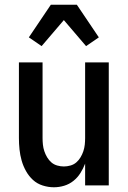

<svg xmlns="http://www.w3.org/2000/svg" viewBox="-20 -784 540 812"><path d="M208 8Q184 8 160.5 0.5Q137 -7 119.5 -23Q102 -39 90 -60.5Q78 -82 71.5 -105Q65 -128 62.5 -152Q60 -176 60 -200V-520H160V-200Q160 -186 161.5 -172Q163 -158 167.5 -144.5Q172 -131 179.5 -118.5Q187 -106 197.5 -97Q208 -88 222 -84Q236 -80 250 -80Q264 -80 278 -84Q292 -88 302.5 -97Q313 -106 320.5 -118.5Q328 -131 332.5 -144.5Q337 -158 338.5 -172Q340 -186 340 -200V-520H440V0H340V-92Q332 -71 320 -52Q308 -33 290.5 -19Q273 -5 251.5 1.5Q230 8 208 8ZM156 -589 102 -626 195 -764H305L398 -626L344 -589L250 -699Z"/></svg>

Font: Iosevka Semibold
Style: Regular
Weight: 600
Monospace: yes
Designer: Belleve Invis
Foundry: Belleve Invis
Version: Version 33.2.3; ttfautohint (v1.8.4)